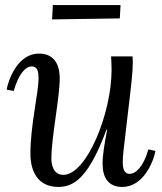

<svg xmlns="http://www.w3.org/2000/svg" viewBox="-20 -721 633 752"><path d="M449.2 -648.9 452.1 -701.2H187L184.1 -645ZM33.7 -364.3C53.7 -435.1 82 -460.9 104 -460.9C127.9 -460.9 130.9 -439 130.9 -414.1C130.9 -356.9 99.1 -230 99.1 -119.1C99.1 -49.8 128.4 11.2 208.5 11.2C273.4 11.2 329.1 -30.8 397 -212.9H399.9C390.1 -163.1 381.8 -116.7 381.8 -79.1C381.8 -24.9 404.8 11.2 459 11.2C539.1 11.2 580.1 -83 588.9 -129.9L561 -135.7C541 -64.9 509.8 -40 487.8 -40C466.8 -40 460.9 -60.1 460.9 -84C460.9 -113.8 461.9 -113.8 480 -270C495.1 -396 500 -439.9 500 -474.1C500 -484.9 500 -491.2 499 -500H415C416 -482.9 417 -466.8 417 -446.8C417 -277.8 319.8 -36.1 228 -36.1C189 -36.1 181.2 -76.2 181.2 -99.1C181.2 -183.1 213.9 -337.9 213.9 -414.1C213.9 -476.1 186 -511.2 132.8 -511.2C52.7 -511.2 15.1 -417 5.9 -370.1Z"/></svg>

Font: Lora Italic
Style: Regular
Weight: 400
Italic angle: -3°
Designer: Olga Karpushina, Alexei Vanyashin
Foundry: Cyreal
Version: Version 1.011;PS 001.011;hotconv 1.0.70;makeotf.lib2.5.58329